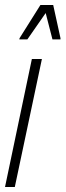

<svg xmlns="http://www.w3.org/2000/svg" viewBox="-21 -745 261 765"><path d="M-1 0 106 -510H146L38 0ZM56 -588 57 -593 140 -725H191L220 -593V-588H188L161 -693L88 -588Z"/></svg>

Font: Saira UltraCondensed ExtraLight
Style: Italic
Weight: 250
Width: 1
Italic angle: -12°
Designer: Hector Gatti with collaboration of the Omnibus-Type team
Foundry: Omnibus-Type
Version: Version 1.101